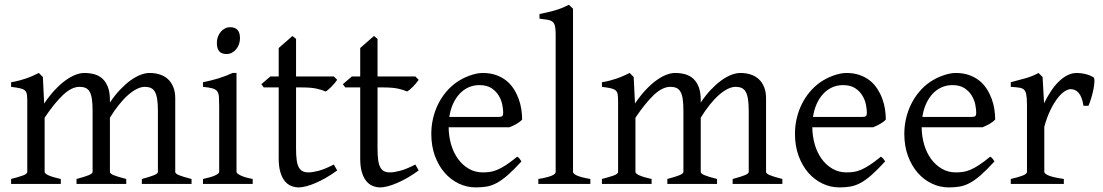

<svg xmlns="http://www.w3.org/2000/svg" viewBox="-20 -777 4659 811"><path d="M579.1 0V-21Q614.3 -30.3 630.6 -37.1Q647 -43.9 647 -50.8V-309.1Q647 -338.9 643.8 -358.6Q640.6 -378.4 634 -389.6Q627.4 -400.9 616.9 -405.5Q606.4 -410.2 591.8 -410.2Q575.7 -410.2 557.6 -401.1Q539.6 -392.1 520.5 -375.2Q501.5 -358.4 482.2 -334.2Q462.9 -310.1 444.3 -279.8V-50.8Q444.3 -43.9 459.5 -37.4Q474.6 -30.8 513.2 -21V0H303.2V-21Q338.4 -30.3 354.7 -37.1Q371.1 -43.9 371.1 -50.8V-309.1Q371.1 -338.9 368.2 -358.6Q365.2 -378.4 358.6 -389.6Q352.1 -400.9 341.6 -405.5Q331.1 -410.2 315.9 -410.2Q282.7 -410.2 246.3 -376Q210 -341.8 168.5 -279.8V-50.8Q168.5 -43.5 186.8 -35.6Q205.1 -27.8 236.8 -21V0H26.9V-21Q59.1 -29.3 77.1 -35.9Q95.2 -42.5 95.2 -50.8V-347.2Q95.2 -366.7 93.5 -377.9Q91.8 -389.2 84.7 -395.3Q77.6 -401.4 64 -404.3Q50.3 -407.2 26.9 -410.2V-429.7Q45.4 -432.6 61 -436.8Q76.7 -440.9 90.8 -445.8Q105 -450.7 117.9 -456.5Q130.9 -462.4 144 -468.8L161.1 -451.7L166.5 -339.8Q188.5 -372.1 210.9 -396.2Q233.4 -420.4 255.4 -436.5Q277.3 -452.6 297.9 -460.7Q318.4 -468.8 335.9 -468.8Q359.4 -468.8 379.2 -463.1Q398.9 -457.5 413.3 -444.1Q427.7 -430.7 436 -408.7Q444.3 -386.7 444.3 -354V-343.8Q464.8 -374.5 486.8 -397.7Q508.8 -420.9 530.5 -436.8Q552.2 -452.6 573 -460.7Q593.8 -468.8 611.8 -468.8Q635.3 -468.8 655 -462.4Q674.8 -456.1 689.2 -442.9Q703.6 -429.7 711.9 -409.4Q720.2 -389.2 720.2 -361.8V-50.8Q720.2 -43.9 735.4 -37.4Q750.5 -30.8 789.1 -21V0Z M837.4 0V-21Q870.6 -27.8 888.2 -35.9Q905.8 -43.9 905.8 -50.8V-327.1Q905.8 -352.1 904.8 -367.4Q903.8 -382.8 897.5 -391.4Q891.1 -399.9 877.2 -403.8Q863.3 -407.7 837.4 -410.2V-429.7Q852.5 -432.6 869.4 -436.8Q886.2 -440.9 902.8 -446Q919.4 -451.2 934.6 -457Q949.7 -462.9 962.4 -468.8H979V-50.8Q979 -44.9 995.4 -36.4Q1011.7 -27.8 1047.4 -21V0ZM993.7 -615.7Q993.7 -602.1 989.3 -589.8Q984.9 -577.6 977.3 -568.6Q969.7 -559.6 959.5 -554.2Q949.2 -548.8 937 -548.8Q915 -548.8 905.5 -561Q896 -573.2 896 -595.7Q896 -609.4 900.4 -621.6Q904.8 -633.8 912.6 -642.8Q920.4 -651.9 930.4 -657Q940.4 -662.1 952.1 -662.1Q993.7 -662.1 993.7 -615.7Z M1404.3 -57.1Q1380.4 -39.6 1356.9 -26.1Q1333.5 -12.7 1312.3 -3.7Q1291 5.4 1272.9 10Q1254.9 14.6 1242.2 14.6Q1225.1 14.6 1209.7 8.3Q1194.3 2 1182.6 -12.5Q1170.9 -26.9 1164.1 -50.3Q1157.2 -73.7 1157.2 -107.9V-407.7H1094.2L1084 -421.4L1122.1 -454.1H1157.2V-574.2L1215.3 -625L1230.5 -612.8V-454.1H1390.1L1404.3 -439.9Q1399.9 -433.1 1393.3 -425.3Q1386.7 -417.5 1379.9 -410.6Q1373 -403.8 1366.5 -398.2Q1359.9 -392.6 1355 -390.6Q1343.3 -396.5 1319.3 -402.1Q1295.4 -407.7 1255.9 -407.7H1230.5V-149.9Q1230.5 -120.6 1233.2 -101.1Q1235.8 -81.5 1242.2 -70.1Q1248.5 -58.6 1258.5 -53.7Q1268.6 -48.8 1283.2 -48.8Q1300.3 -48.8 1326.2 -55.7Q1352.1 -62.5 1390.1 -82Z M1748.5 -57.1Q1724.6 -39.6 1701.2 -26.1Q1677.7 -12.7 1656.5 -3.7Q1635.3 5.4 1617.2 10Q1599.1 14.6 1586.4 14.6Q1569.3 14.6 1554 8.3Q1538.6 2 1526.9 -12.5Q1515.1 -26.9 1508.3 -50.3Q1501.5 -73.7 1501.5 -107.9V-407.7H1438.5L1428.2 -421.4L1466.3 -454.1H1501.5V-574.2L1559.6 -625L1574.7 -612.8V-454.1H1734.4L1748.5 -439.9Q1744.1 -433.1 1737.5 -425.3Q1731 -417.5 1724.1 -410.6Q1717.3 -403.8 1710.7 -398.2Q1704.1 -392.6 1699.2 -390.6Q1687.5 -396.5 1663.6 -402.1Q1639.6 -407.7 1600.1 -407.7H1574.7V-149.9Q1574.7 -120.6 1577.4 -101.1Q1580.1 -81.5 1586.4 -70.1Q1592.8 -58.6 1602.8 -53.7Q1612.8 -48.8 1627.4 -48.8Q1644.5 -48.8 1670.4 -55.7Q1696.3 -62.5 1734.4 -82Z M2004.9 -417.5Q1979.5 -417.5 1958.3 -407.7Q1937 -397.9 1920.7 -380.1Q1904.3 -362.3 1893.3 -337.6Q1882.3 -313 1877.9 -283.2H2086.9Q2098.1 -283.2 2101.8 -286.9Q2105.5 -290.5 2105.5 -300.8Q2105.5 -314 2101.8 -333.7Q2098.1 -353.5 2087.2 -372.3Q2076.2 -391.1 2056.4 -404.3Q2036.6 -417.5 2004.9 -417.5ZM2185.5 -272Q2176.8 -262.2 2162.1 -253.9Q2147.5 -245.6 2131.8 -239.3H1875Q1875.5 -201.2 1885.5 -166.7Q1895.5 -132.3 1914.3 -106.2Q1933.1 -80.1 1959.7 -64.5Q1986.3 -48.8 2019.5 -48.8Q2034.7 -48.8 2049.1 -50.8Q2063.5 -52.7 2080.1 -59.6Q2096.7 -66.4 2116.9 -79.6Q2137.2 -92.8 2164.6 -115.2Q2170.9 -111.8 2175.5 -105.5Q2180.2 -99.1 2182.6 -95.2Q2149.9 -59.6 2125.2 -37.8Q2100.6 -16.1 2078.9 -4.4Q2057.1 7.3 2035.9 11Q2014.6 14.6 1989.7 14.6Q1952.1 14.6 1918.2 -1.5Q1884.3 -17.6 1858.4 -47.1Q1832.5 -76.7 1817.1 -118.4Q1801.8 -160.2 1801.8 -211.9Q1801.8 -244.6 1809.1 -276.4Q1816.4 -308.1 1830.3 -336.4Q1844.2 -364.7 1864.3 -388.7Q1884.3 -412.6 1909.7 -430.2Q1920.4 -437.5 1933.8 -444.6Q1947.3 -451.7 1961.9 -457Q1976.6 -462.4 1991 -465.6Q2005.4 -468.8 2018.6 -468.8Q2050.3 -468.8 2075.2 -460Q2100.1 -451.2 2118.7 -436.3Q2137.2 -421.4 2149.9 -401.6Q2162.6 -381.8 2170.7 -359.9Q2178.7 -337.9 2182.1 -315.2Q2185.5 -292.5 2185.5 -272Z M2253.9 0V-21Q2274.9 -24.4 2289.1 -28.1Q2303.2 -31.7 2311.5 -35.4Q2319.8 -39.1 2323.5 -43Q2327.1 -46.9 2327.1 -50.8V-632.8Q2327.1 -654.8 2324.2 -667Q2321.3 -679.2 2313.5 -685.3Q2305.7 -691.4 2292.5 -693.6Q2279.3 -695.8 2258.8 -698.2V-717.8Q2293.9 -724.6 2323.2 -732.9Q2352.5 -741.2 2382.8 -756.8L2400.4 -740.2V-50.8Q2400.4 -43.5 2417 -35.6Q2433.6 -27.8 2473.6 -21V0Z M3074.7 0V-21Q3109.9 -30.3 3126.2 -37.1Q3142.6 -43.9 3142.6 -50.8V-309.1Q3142.6 -338.9 3139.4 -358.6Q3136.2 -378.4 3129.6 -389.6Q3123 -400.9 3112.5 -405.5Q3102.1 -410.2 3087.4 -410.2Q3071.3 -410.2 3053.2 -401.1Q3035.2 -392.1 3016.1 -375.2Q2997.1 -358.4 2977.8 -334.2Q2958.5 -310.1 2939.9 -279.8V-50.8Q2939.9 -43.9 2955.1 -37.4Q2970.2 -30.8 3008.8 -21V0H2798.8V-21Q2834 -30.3 2850.3 -37.1Q2866.7 -43.9 2866.7 -50.8V-309.1Q2866.7 -338.9 2863.8 -358.6Q2860.8 -378.4 2854.2 -389.6Q2847.7 -400.9 2837.2 -405.5Q2826.7 -410.2 2811.5 -410.2Q2778.3 -410.2 2741.9 -376Q2705.6 -341.8 2664.1 -279.8V-50.8Q2664.1 -43.5 2682.4 -35.6Q2700.7 -27.8 2732.4 -21V0H2522.5V-21Q2554.7 -29.3 2572.8 -35.9Q2590.8 -42.5 2590.8 -50.8V-347.2Q2590.8 -366.7 2589.1 -377.9Q2587.4 -389.2 2580.3 -395.3Q2573.2 -401.4 2559.6 -404.3Q2545.9 -407.2 2522.5 -410.2V-429.7Q2541 -432.6 2556.6 -436.8Q2572.3 -440.9 2586.4 -445.8Q2600.6 -450.7 2613.5 -456.5Q2626.5 -462.4 2639.6 -468.8L2656.7 -451.7L2662.1 -339.8Q2684.1 -372.1 2706.5 -396.2Q2729 -420.4 2751 -436.5Q2772.9 -452.6 2793.5 -460.7Q2814 -468.8 2831.5 -468.8Q2855 -468.8 2874.8 -463.1Q2894.5 -457.5 2908.9 -444.1Q2923.3 -430.7 2931.6 -408.7Q2939.9 -386.7 2939.9 -354V-343.8Q2960.4 -374.5 2982.4 -397.7Q3004.4 -420.9 3026.1 -436.8Q3047.9 -452.6 3068.6 -460.7Q3089.4 -468.8 3107.4 -468.8Q3130.9 -468.8 3150.6 -462.4Q3170.4 -456.1 3184.8 -442.9Q3199.2 -429.7 3207.5 -409.4Q3215.8 -389.2 3215.8 -361.8V-50.8Q3215.8 -43.9 3231 -37.4Q3246.1 -30.8 3284.7 -21V0Z M3541 -417.5Q3515.6 -417.5 3494.4 -407.7Q3473.1 -397.9 3456.8 -380.1Q3440.4 -362.3 3429.4 -337.6Q3418.5 -313 3414.1 -283.2H3623Q3634.3 -283.2 3637.9 -286.9Q3641.6 -290.5 3641.6 -300.8Q3641.6 -314 3637.9 -333.7Q3634.3 -353.5 3623.3 -372.3Q3612.3 -391.1 3592.5 -404.3Q3572.8 -417.5 3541 -417.5ZM3721.7 -272Q3712.9 -262.2 3698.2 -253.9Q3683.6 -245.6 3668 -239.3H3411.1Q3411.6 -201.2 3421.6 -166.7Q3431.6 -132.3 3450.4 -106.2Q3469.2 -80.1 3495.8 -64.5Q3522.5 -48.8 3555.7 -48.8Q3570.8 -48.8 3585.2 -50.8Q3599.6 -52.7 3616.2 -59.6Q3632.8 -66.4 3653.1 -79.6Q3673.3 -92.8 3700.7 -115.2Q3707 -111.8 3711.7 -105.5Q3716.3 -99.1 3718.8 -95.2Q3686 -59.6 3661.4 -37.8Q3636.7 -16.1 3615 -4.4Q3593.3 7.3 3572 11Q3550.8 14.6 3525.9 14.6Q3488.3 14.6 3454.3 -1.5Q3420.4 -17.6 3394.5 -47.1Q3368.7 -76.7 3353.3 -118.4Q3337.9 -160.2 3337.9 -211.9Q3337.9 -244.6 3345.2 -276.4Q3352.5 -308.1 3366.5 -336.4Q3380.4 -364.7 3400.4 -388.7Q3420.4 -412.6 3445.8 -430.2Q3456.5 -437.5 3470 -444.6Q3483.4 -451.7 3498 -457Q3512.7 -462.4 3527.1 -465.6Q3541.5 -468.8 3554.7 -468.8Q3586.4 -468.8 3611.3 -460Q3636.2 -451.2 3654.8 -436.3Q3673.3 -421.4 3686 -401.6Q3698.7 -381.8 3706.8 -359.9Q3714.8 -337.9 3718.3 -315.2Q3721.7 -292.5 3721.7 -272Z M4002.9 -417.5Q3977.5 -417.5 3956.3 -407.7Q3935.1 -397.9 3918.7 -380.1Q3902.3 -362.3 3891.4 -337.6Q3880.4 -313 3876 -283.2H4085Q4096.2 -283.2 4099.9 -286.9Q4103.5 -290.5 4103.5 -300.8Q4103.5 -314 4099.9 -333.7Q4096.2 -353.5 4085.2 -372.3Q4074.2 -391.1 4054.4 -404.3Q4034.7 -417.5 4002.9 -417.5ZM4183.6 -272Q4174.8 -262.2 4160.2 -253.9Q4145.5 -245.6 4129.9 -239.3H3873Q3873.5 -201.2 3883.5 -166.7Q3893.6 -132.3 3912.4 -106.2Q3931.2 -80.1 3957.8 -64.5Q3984.4 -48.8 4017.6 -48.8Q4032.7 -48.8 4047.1 -50.8Q4061.5 -52.7 4078.1 -59.6Q4094.7 -66.4 4115 -79.6Q4135.3 -92.8 4162.6 -115.2Q4168.9 -111.8 4173.6 -105.5Q4178.2 -99.1 4180.7 -95.2Q4147.9 -59.6 4123.3 -37.8Q4098.6 -16.1 4076.9 -4.4Q4055.2 7.3 4033.9 11Q4012.7 14.6 3987.8 14.6Q3950.2 14.6 3916.3 -1.5Q3882.3 -17.6 3856.4 -47.1Q3830.6 -76.7 3815.2 -118.4Q3799.8 -160.2 3799.8 -211.9Q3799.8 -244.6 3807.1 -276.4Q3814.5 -308.1 3828.4 -336.4Q3842.3 -364.7 3862.3 -388.7Q3882.3 -412.6 3907.7 -430.2Q3918.5 -437.5 3931.9 -444.6Q3945.3 -451.7 3960 -457Q3974.6 -462.4 3989 -465.6Q4003.4 -468.8 4016.6 -468.8Q4048.3 -468.8 4073.2 -460Q4098.1 -451.2 4116.7 -436.3Q4135.3 -421.4 4147.9 -401.6Q4160.6 -381.8 4168.7 -359.9Q4176.8 -337.9 4180.2 -315.2Q4183.6 -292.5 4183.6 -272Z M4598.6 -450.7Q4603 -447.8 4602.8 -433.6Q4602.5 -419.4 4598.9 -400.9Q4595.2 -382.3 4589.4 -362.8Q4583.5 -343.3 4577.6 -330.1H4556.6Q4553.7 -349.6 4548.3 -363.3Q4543 -377 4535.9 -385Q4528.8 -393.1 4520.3 -396.7Q4511.7 -400.4 4502.4 -400.4Q4491.7 -400.4 4477.3 -391.4Q4462.9 -382.3 4447.8 -363Q4432.6 -343.8 4417.7 -313.7Q4402.8 -283.7 4391.1 -242.2V-50.8Q4391.1 -43.5 4409.4 -35.6Q4427.7 -27.8 4473.6 -21V0H4249.5V-21Q4281.7 -28.3 4299.8 -35.4Q4317.9 -42.5 4317.9 -50.8V-335Q4317.9 -351.1 4316.9 -362.1Q4315.9 -373 4314.5 -379.9Q4313 -386.7 4310.8 -390.6Q4308.6 -394.5 4306.6 -397Q4303.2 -400.4 4299.1 -402.6Q4294.9 -404.8 4288.3 -406.2Q4281.7 -407.7 4272.5 -408.4Q4263.2 -409.2 4249.5 -410.2V-429.7Q4281.2 -438 4311.8 -446.5Q4342.3 -455.1 4366.7 -468.8L4383.8 -451.7L4390.1 -340.8Q4403.3 -367.7 4418.7 -391.1Q4434.1 -414.6 4451.7 -431.9Q4469.2 -449.2 4488.5 -459Q4507.8 -468.8 4528.8 -468.8Q4544.4 -468.8 4562.5 -464.8Q4580.6 -460.9 4598.6 -450.7Z"/></svg>

Font: Gentium Plus
Style: Regular
Weight: 400
Designer: J. Victor Gaultney, Annie Olsen, Iska Routamaa
Foundry: SIL International
Version: Version 1.510